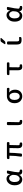

<svg xmlns="http://www.w3.org/2000/svg" viewBox="3082 -3905 836 7040"><g transform="rotate(-90 3500.0 -385.0)"><path d="M441.4 12.7Q343.8 12.7 285.2 -61Q226.6 -134.8 226.6 -266.6Q226.6 -402.3 297.9 -483.4Q369.1 -564.5 468.8 -564.5Q522.5 -564.5 565.9 -532.2Q609.4 -500 631.8 -432.6Q632.8 -430.7 634.3 -430.7Q635.7 -430.7 635.7 -432.6L651.4 -515.6Q654.3 -530.3 666 -540Q677.7 -549.8 692.4 -549.8H737.3Q750 -549.8 758.8 -539.6Q767.6 -529.3 764.6 -515.6Q702.1 -226.6 702.1 -135.7Q702.1 -109.4 716.8 -95.2Q731.4 -81.1 755.9 -81.1Q757.8 -81.1 758.8 -81.1Q773.4 -82 785.2 -74.7Q796.9 -67.4 798.8 -54.7L802.7 -36.1Q802.7 -32.2 802.7 -28.3Q802.7 -17.6 797.9 -7.8Q790 5.9 775.4 8.8Q754.9 12.7 729.5 12.7Q619.1 12.7 611.3 -89.8Q610.4 -91.8 608.4 -91.8Q606.4 -91.8 605.5 -89.8Q545.9 12.7 441.4 12.7ZM466.8 -82Q515.6 -82 556.2 -127.9Q596.7 -173.8 601.6 -236.3L609.4 -333Q609.4 -336.9 608.4 -340.8Q572.3 -467.8 483.4 -467.8Q426.8 -467.8 386.2 -416Q345.7 -364.3 345.7 -268.6Q345.7 -178.7 377.4 -130.4Q409.2 -82 466.8 -82Z M1719.7 12.7Q1649.4 12.7 1617.7 -25.9Q1585.9 -64.5 1585.9 -139.6Q1585.9 -163.1 1588.9 -278.8Q1591.8 -394.5 1591.8 -452.1Q1591.8 -457 1587.9 -457H1422.9Q1418 -457 1418 -453.1Q1418 -303.7 1390.6 -28.3Q1388.7 -13.7 1377.9 -4.4Q1367.2 4.9 1352.5 3.9L1305.7 2Q1292 1 1283.2 -9.8Q1274.4 -20.5 1276.4 -34.2Q1309.6 -246.1 1310.5 -452.1Q1310.5 -457 1305.7 -457H1220.7Q1206.1 -457 1196.3 -467.3Q1186.5 -477.5 1186.5 -491.2V-509.8Q1186.5 -524.4 1196.3 -535.2Q1206.1 -545.9 1220.7 -546.9L1264.6 -549.8H1776.4Q1791 -549.8 1801.3 -539.6Q1811.5 -529.3 1811.5 -515.6V-491.2Q1811.5 -477.5 1801.3 -467.3Q1791 -457 1776.4 -457H1707Q1703.1 -457 1703.1 -452.1Q1695.3 -320.3 1695.3 -133.8Q1695.3 -105.5 1707.5 -93.3Q1719.7 -81.1 1746.1 -81.1Q1750 -81.1 1754.9 -81.1Q1769.5 -83 1780.8 -74.2Q1792 -65.4 1794.9 -51.8L1797.9 -34.2Q1799.8 -19.5 1792 -6.8Q1784.2 5.9 1769.5 8.8Q1746.1 12.7 1719.7 12.7Z M2553.7 12.7Q2488.3 12.7 2460.4 -23.9Q2432.6 -60.5 2432.6 -132.8V-515.6Q2432.6 -529.3 2442.9 -539.6Q2453.1 -549.8 2467.8 -549.8H2513.7Q2528.3 -549.8 2538.1 -539.6Q2547.9 -529.3 2547.9 -515.6Q2540 -166 2540 -126Q2540 -81.1 2581.1 -81.1Q2595.7 -81.1 2606.9 -73.7Q2618.2 -66.4 2620.1 -53.7L2624 -35.2Q2624 -31.2 2624 -27.3Q2624 -16.6 2619.1 -6.8Q2611.3 6.8 2596.7 9.8Q2578.1 12.7 2553.7 12.7Z M3487.3 12.7Q3380.9 12.7 3308.6 -62.5Q3236.3 -137.7 3236.3 -268.6Q3236.3 -338.9 3257.8 -393.6Q3279.3 -448.2 3315.4 -481.9Q3351.6 -515.6 3397 -532.7Q3442.4 -549.8 3493.2 -549.8H3763.7Q3778.3 -549.8 3788.6 -539.6Q3798.8 -529.3 3798.8 -515.6V-488.3Q3798.8 -474.6 3788.6 -465.3Q3778.3 -456.1 3763.7 -457Q3697.3 -461.9 3632.8 -463.9Q3630.9 -463.9 3630.9 -461.4Q3630.9 -459 3632.8 -458Q3679.7 -430.7 3705.6 -377.4Q3731.4 -324.2 3731.4 -252.9Q3731.4 -129.9 3663.1 -58.6Q3594.7 12.7 3487.3 12.7ZM3488.3 -81.1Q3548.8 -81.1 3585 -129.9Q3621.1 -178.7 3621.1 -262.7Q3621.1 -343.8 3585.9 -399.9Q3550.8 -456.1 3489.7 -456.1Q3428.7 -456.1 3392.1 -408.7Q3355.5 -361.3 3355.5 -268.6Q3355.5 -182.6 3392.1 -131.8Q3428.7 -81.1 3488.3 -81.1Z M4568.4 12.7Q4501 12.7 4472.2 -25.4Q4443.4 -63.5 4443.4 -139.6V-453.1Q4443.4 -458 4438.5 -458H4299.8Q4285.2 -458 4275.4 -468.3Q4265.6 -478.5 4265.6 -492.2V-509.8Q4265.6 -524.4 4275.4 -535.2Q4285.2 -545.9 4299.8 -546.9L4345.7 -549.8H4700.2Q4714.8 -549.8 4725.1 -539.6Q4735.4 -529.3 4735.4 -515.6V-492.2Q4735.4 -478.5 4725.1 -468.3Q4714.8 -458 4700.2 -458H4559.6Q4555.7 -458 4555.7 -454.1Q4551.8 -301.8 4551.8 -133.8Q4551.8 -105.5 4563 -93.3Q4574.2 -81.1 4596.7 -81.1Q4607.4 -81.1 4618.2 -82Q4632.8 -84 4644.5 -76.7Q4656.2 -69.3 4658.2 -55.7L4662.1 -36.1Q4665 -21.5 4657.2 -8.8Q4649.4 3.9 4634.8 6.8Q4601.6 12.7 4568.4 12.7Z M5480.5 -753.9Q5499 -783.2 5533.2 -783.2H5613.3Q5624 -783.2 5627.9 -773.9Q5631.8 -764.6 5626 -756.8L5515.6 -632.8Q5493.2 -606.4 5459 -606.4H5419.9Q5408.2 -606.4 5402.8 -616.2Q5397.5 -626 5403.3 -635.7ZM5501 -203.1Q5501 -136.7 5516.1 -117.7Q5531.2 -98.6 5576.2 -98.6Q5603.5 -98.6 5630.9 -103.5Q5643.6 -106.4 5653.8 -98.6Q5664.1 -90.8 5664.1 -78.1V-56.6Q5664.1 -42 5654.3 -30.3Q5644.5 -18.6 5629.9 -16.6Q5593.8 -11.7 5556.6 -11.7Q5462.9 -11.7 5425.3 -51.3Q5387.7 -90.8 5387.7 -194.3V-509.8Q5387.7 -524.4 5397.9 -534.7Q5408.2 -544.9 5421.9 -544.9H5466.8Q5480.5 -544.9 5490.7 -534.7Q5501 -524.4 5501 -509.8Z M6441.4 12.7Q6343.8 12.7 6285.2 -61Q6226.6 -134.8 6226.6 -266.6Q6226.6 -402.3 6297.9 -483.4Q6369.1 -564.5 6468.8 -564.5Q6522.5 -564.5 6565.9 -532.2Q6609.4 -500 6631.8 -432.6Q6632.8 -430.7 6634.3 -430.7Q6635.7 -430.7 6635.7 -432.6L6651.4 -515.6Q6654.3 -530.3 6666 -540Q6677.7 -549.8 6692.4 -549.8H6737.3Q6750 -549.8 6758.8 -539.6Q6767.6 -529.3 6764.6 -515.6Q6702.1 -226.6 6702.1 -135.7Q6702.1 -109.4 6716.8 -95.2Q6731.4 -81.1 6755.9 -81.1Q6757.8 -81.1 6758.8 -81.1Q6773.4 -82 6785.2 -74.7Q6796.9 -67.4 6798.8 -54.7L6802.7 -36.1Q6802.7 -32.2 6802.7 -28.3Q6802.7 -17.6 6797.9 -7.8Q6790 5.9 6775.4 8.8Q6754.9 12.7 6729.5 12.7Q6619.1 12.7 6611.3 -89.8Q6610.4 -91.8 6608.4 -91.8Q6606.4 -91.8 6605.5 -89.8Q6545.9 12.7 6441.4 12.7ZM6466.8 -82Q6515.6 -82 6556.2 -127.9Q6596.7 -173.8 6601.6 -236.3L6609.4 -333Q6609.4 -336.9 6608.4 -340.8Q6572.3 -467.8 6483.4 -467.8Q6426.8 -467.8 6386.2 -416Q6345.7 -364.3 6345.7 -268.6Q6345.7 -178.7 6377.4 -130.4Q6409.2 -82 6466.8 -82Z"/></g></svg>

Font: Gen Jyuu Gothic L Monospace Medium
Style: Regular
Weight: 500
Designer: [Source Han Sans]
Ryoko NISHIZUKA  (kana & ideographs); Paul D. Hunt (Latin, Greek & Cyrillic); Wenlong ZHANG  (bopomofo
Version: Version 1.002.20150607